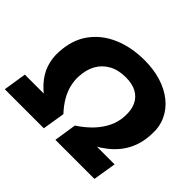

<svg xmlns="http://www.w3.org/2000/svg" viewBox="-167 -934 1151 1151"><g transform="rotate(45 409.0 -358.0)"><path d="M-7 0 16 -147H236L240 -102Q176 -141 135.5 -185.5Q95 -230 78 -280.5Q61 -331 64 -385Q69 -494 122 -567Q175 -640 263.5 -678Q352 -716 464 -716Q540 -716 604.5 -696Q669 -676 715.5 -638.5Q762 -601 786 -548.5Q810 -496 806 -431Q803 -353 771.5 -291.5Q740 -230 681 -183.5Q622 -137 539 -102L550 -147H777L753 0H422L444 -143Q496 -177 533.5 -216.5Q571 -256 592.5 -301Q614 -346 616 -396Q619 -449 601.5 -486.5Q584 -524 547.5 -544Q511 -564 456 -564Q393 -564 348.5 -539.5Q304 -515 279.5 -471.5Q255 -428 252 -367Q250 -331 259.5 -292.5Q269 -254 291 -216.5Q313 -179 347 -143L324 0Z"/></g></svg>

Font: Nunito Sans 10pt Black
Style: Italic
Weight: 900
Italic angle: -9°
Designer: Vernon Adams
Foundry: Vernon Adams
Version: Version 3.101;gftools[0.9.27]